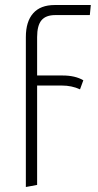

<svg xmlns="http://www.w3.org/2000/svg" viewBox="-20 -542 389 765"><path d="M200.2 -481.9Q162.6 -481.9 145.3 -461.2Q127.9 -440.4 127.9 -394V-241.2H230Q279.3 -241.2 312 -222.2L298.8 -186Q266.1 -201.2 226.1 -201.2H127.9V194.8L83 203.1V-394Q83 -456.1 112.1 -489Q141.1 -522 198.2 -522H341.8L337.9 -481.9Z"/></svg>

Font: Fira Sans Compressed ExtraLight
Style: Regular
Weight: 250
Width: 1
Designer: Carrois Corporate & Edenspiekermann AG
Foundry: Carrois Corporate GbR & Edenspiekermann AG
Version: Version 4.203;PS 004.203;hotconv 1.0.88;makeotf.lib2.5.64775